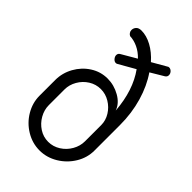

<svg xmlns="http://www.w3.org/2000/svg" viewBox="-230 -849 942 942"><g transform="rotate(45 241.0 -378.0)"><path d="M425 -360V-183Q425 -133.7 398.5 -90.1Q372 -46.4 327.9 -19.7Q283.7 7 233.9 7Q184 7 140 -19.5Q96 -46 70 -90Q44 -133.9 44 -183V-292Q44 -340.7 68 -383.9Q92 -427 132.5 -453Q173 -479 221 -479Q266 -479 306.5 -456Q347 -433 360 -396Q350 -527 289 -612L205 -564Q201 -561 195 -561Q185.1 -561 177 -570.5Q169 -580 169 -590Q169 -602 180 -608L257 -653Q233.3 -677.6 206.1 -690.3Q179 -703 152 -704Q145 -707 140 -714Q135 -720.9 135 -730.2Q135 -743 144 -753Q153 -763 172 -763Q207 -763 244.1 -743Q281.1 -723.1 314 -686L387 -728Q390 -731 396 -731Q406 -731 414 -722.5Q422 -714 422 -703Q422 -691.4 411 -685L344 -645Q382 -590 403.5 -516.5Q425 -443 425 -360ZM233.9 -53Q267.7 -53 296.9 -71.5Q326 -90 343 -120Q360 -150 360 -182.7V-295.2Q360 -327 342.5 -355.5Q325 -384 296 -401.5Q267.1 -419 234 -419Q200.2 -419 171.5 -400.9Q142.8 -382.8 125.9 -353.2Q109 -323.5 109 -292V-182.9Q109 -150 126 -120Q143 -90 171.5 -71.5Q200 -53 233.9 -53Z"/></g></svg>

Font: Dosis
Style: Regular
Weight: 400
Designer: Edgar Tolentino, Pablo Impallari, Igino Marini
Foundry: Edgar Tolentino, Pablo Impallari, Igino Marini
Version: Version 1.007;Glyphs 3.1.1 (3134)